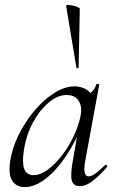

<svg xmlns="http://www.w3.org/2000/svg" viewBox="-20 -752 474 785"><path d="M80.6 13Q48.2 13 31.1 -11.1Q14 -35.2 21.2 -91Q29 -145.2 55.7 -199.5Q82.4 -253.8 120.5 -299.1Q158.6 -344.4 201.7 -371.7Q244.8 -399 284.4 -399Q302.8 -399 320.6 -392.3Q338.4 -385.6 351.1 -370.3Q363.8 -355 365.8 -330.4L323.4 -357Q335.6 -359 352.1 -373.4Q368.6 -387.8 373.6 -407Q375.6 -410 381.1 -408.8Q386.6 -407.6 385.6 -405.6L327.6 -89Q317.8 -30.8 342.6 -30.8Q354.2 -30.8 371.4 -43.5Q388.6 -56.2 409.4 -77Q412.4 -80 416.4 -76Q420.4 -72 417.4 -69Q384.8 -32 358.1 -11.5Q331.4 9 305.4 9Q280.6 9 273.9 -12.9Q267.2 -34.8 276.8 -89L301 -229L318 -246Q288.4 -170.4 248.4 -111.6Q208.4 -52.8 165 -19.9Q121.6 13 80.6 13ZM116.6 -36Q144.6 -36 174.6 -57.8Q204.6 -79.6 232.3 -115.2Q260 -150.8 280.5 -193.5Q301 -236.2 309.2 -277Q317.2 -314 302 -339.2Q286.8 -364.4 249.6 -363.6Q215.2 -362.8 179 -332.6Q142.8 -302.4 115 -251.6Q87.2 -200.8 77.4 -136Q69.8 -85.8 79.4 -60.9Q89 -36 116.6 -36ZM292.4 -475 250.6 -727Q249.6 -731.4 258 -731.6Q266.4 -731.8 277.8 -729.3Q289.2 -726.8 297.7 -723.1Q306.2 -719.4 306.2 -716L301.4 -476Q301.4 -474 296.9 -473Q292.4 -472 292.4 -475Z"/></svg>

Font: Cormorant Infant Light
Style: Italic
Weight: 300
Italic angle: -10°
Designer: Christian Thalmann (Catharsis Fonts)
Foundry: Catharsis Fonts
Version: Version 4.001